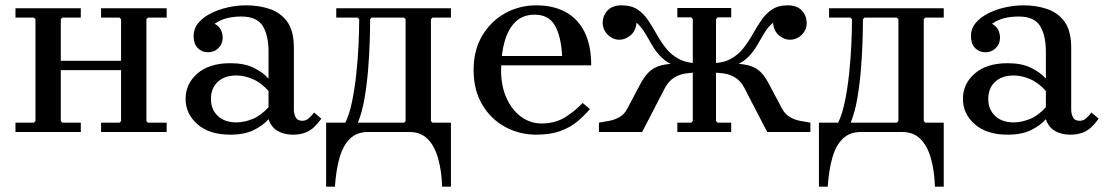

<svg xmlns="http://www.w3.org/2000/svg" viewBox="-20 -495 4140 720"><path d="M359 0V-35H428L434 -41V-423L428 -429H359V-464H605V-429H535L529 -423V-41L535 -35H605V0ZM38 0V-35H107L113 -41V-423L107 -429H38V-464H283V-429H214L208 -423V-41L214 -35H283V0ZM159 -232V-267H486V-232Z M1079 10Q1045 10 1021 -4Q997 -18 987 -48V-301Q987 -363 965 -398Q943 -433 885 -433Q856 -433 831.5 -427Q807 -421 785 -406Q801 -397 808 -383.5Q815 -370 815 -353Q815 -330 799 -314.5Q783 -299 760 -299Q737 -299 721.5 -315Q706 -331 706 -359Q706 -387 723 -408Q740 -429 769 -444Q798 -459 833 -467Q868 -475 903 -475Q952 -475 992.5 -461Q1033 -447 1057.5 -413Q1082 -379 1082 -316V-83Q1082 -69 1088.5 -55.5Q1095 -42 1114 -42Q1127 -42 1137.5 -51Q1148 -60 1158 -73L1185 -50Q1173 -33 1158.5 -19Q1144 -5 1124.5 2.5Q1105 10 1079 10ZM844 10Q765 10 720.5 -29Q676 -68 676 -124Q676 -181 720.5 -219.5Q765 -258 844 -258Q896 -258 931 -241Q966 -224 987 -200V-154Q958 -186 926.5 -199Q895 -212 867 -212Q822 -212 796.5 -188Q771 -164 771 -124Q771 -85 796.5 -60.5Q822 -36 867 -36Q895 -36 926.5 -48.5Q958 -61 987 -93V-48Q966 -24 931 -7Q896 10 844 10Z M1671 -429H1602L1596 -423V-41L1602 -35H1671V205H1638Q1636 144 1622.5 97.5Q1609 51 1583 25.5Q1557 0 1515 0H1360Q1318 0 1292 25.5Q1266 51 1253 97.5Q1240 144 1236 205H1203V-35H1275Q1290 -65 1300 -113Q1310 -161 1316 -217Q1322 -273 1324.5 -327Q1327 -381 1327 -423L1321 -429H1241V-464H1671ZM1495 -35 1501 -41V-423L1495 -429H1374L1368 -423Q1368 -390 1366.5 -340.5Q1365 -291 1360.5 -235Q1356 -179 1347 -126.5Q1338 -74 1322 -35Z M1991 10Q1928 10 1874.5 -19Q1821 -48 1788.5 -102.5Q1756 -157 1756 -232Q1756 -307 1788.5 -361.5Q1821 -416 1874.5 -445.5Q1928 -475 1991 -475Q2054 -475 2100 -450.5Q2146 -426 2171.5 -376Q2197 -326 2197 -250H1846V-285H2088Q2084 -360 2060.5 -400Q2037 -440 1985 -440Q1941 -440 1913.5 -413.5Q1886 -387 1872.5 -340Q1859 -293 1859 -232Q1859 -172 1879.5 -127Q1900 -82 1934.5 -57Q1969 -32 2011 -32Q2063 -32 2100.5 -56Q2138 -80 2165 -109L2192 -86Q2171 -61 2144.5 -39Q2118 -17 2081 -3.5Q2044 10 1991 10Z M2665 -41 2671 -35H2722V0H2520V-35H2572L2578 -41V-423L2572 -430H2520V-465H2722V-430H2671L2665 -423ZM2857 0 2771 -166Q2758 -191 2738 -203.5Q2718 -216 2694.5 -219.5Q2671 -223 2645 -223V-258H2691Q2741 -258 2772 -253Q2803 -248 2823.5 -232.5Q2844 -217 2861 -185L2913 -87Q2924 -67 2941.5 -56.5Q2959 -46 2979.5 -42Q3000 -38 3019 -35V0ZM2934 -475Q2968 -475 2986 -456.5Q3004 -438 3005 -411Q3006 -384 2987 -365Q2968 -346 2942 -346Q2921 -346 2901.5 -362Q2882 -378 2879 -410Q2859 -393 2845.5 -370Q2832 -347 2818 -323Q2804 -299 2783.5 -279Q2763 -259 2730 -246.5Q2697 -234 2645 -234V-258Q2691 -258 2720 -274Q2749 -290 2768 -314.5Q2787 -339 2802.5 -366.5Q2818 -394 2834.5 -418.5Q2851 -443 2874.5 -459Q2898 -475 2934 -475ZM2388 0H2226V-35Q2245 -38 2265.5 -42Q2286 -46 2304 -56.5Q2322 -67 2332 -87L2384 -185Q2402 -217 2422.5 -232.5Q2443 -248 2474 -253Q2505 -258 2554 -258H2600V-223Q2575 -223 2551 -219.5Q2527 -216 2507.5 -203.5Q2488 -191 2474 -166ZM2311 -475Q2348 -475 2371.5 -459Q2395 -443 2411 -418.5Q2427 -394 2442.5 -366.5Q2458 -339 2477 -314.5Q2496 -290 2525.5 -274Q2555 -258 2600 -258V-234Q2548 -234 2515 -246.5Q2482 -259 2461.5 -279Q2441 -299 2427 -323Q2413 -347 2399.5 -370Q2386 -393 2367 -410Q2364 -378 2344 -362Q2324 -346 2303 -346Q2278 -346 2259 -365Q2240 -384 2240 -411Q2241 -438 2259 -456.5Q2277 -475 2311 -475Z M3519 -429H3450L3444 -423V-41L3450 -35H3519V205H3486Q3484 144 3470.5 97.5Q3457 51 3431 25.5Q3405 0 3363 0H3208Q3166 0 3140 25.5Q3114 51 3101 97.5Q3088 144 3084 205H3051V-35H3123Q3138 -65 3148 -113Q3158 -161 3164 -217Q3170 -273 3172.5 -327Q3175 -381 3175 -423L3169 -429H3089V-464H3519ZM3343 -35 3349 -41V-423L3343 -429H3222L3216 -423Q3216 -390 3214.5 -340.5Q3213 -291 3208.5 -235Q3204 -179 3195 -126.5Q3186 -74 3170 -35Z M3994 10Q3960 10 3936 -4Q3912 -18 3902 -48V-301Q3902 -363 3880 -398Q3858 -433 3800 -433Q3771 -433 3746.5 -427Q3722 -421 3700 -406Q3716 -397 3723 -383.5Q3730 -370 3730 -353Q3730 -330 3714 -314.5Q3698 -299 3675 -299Q3652 -299 3636.5 -315Q3621 -331 3621 -359Q3621 -387 3638 -408Q3655 -429 3684 -444Q3713 -459 3748 -467Q3783 -475 3818 -475Q3867 -475 3907.5 -461Q3948 -447 3972.5 -413Q3997 -379 3997 -316V-83Q3997 -69 4003.5 -55.5Q4010 -42 4029 -42Q4042 -42 4052.5 -51Q4063 -60 4073 -73L4100 -50Q4088 -33 4073.5 -19Q4059 -5 4039.5 2.5Q4020 10 3994 10ZM3759 10Q3680 10 3635.5 -29Q3591 -68 3591 -124Q3591 -181 3635.5 -219.5Q3680 -258 3759 -258Q3811 -258 3846 -241Q3881 -224 3902 -200V-154Q3873 -186 3841.5 -199Q3810 -212 3782 -212Q3737 -212 3711.5 -188Q3686 -164 3686 -124Q3686 -85 3711.5 -60.5Q3737 -36 3782 -36Q3810 -36 3841.5 -48.5Q3873 -61 3902 -93V-48Q3881 -24 3846 -7Q3811 10 3759 10Z"/></svg>

Font: Brygada 1918 Medium
Style: Regular
Weight: 500
Designer: Mateusz Machalski | Borys Kosmynka | Przemek Hoffer
Foundry: NIEPODLEGLA 2018
Version: Version 3.006